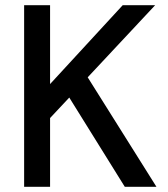

<svg xmlns="http://www.w3.org/2000/svg" viewBox="-20 -720 646 740"><path d="M73 0V-700H173V-396L453 -700H578L318 -422L583 0H461L247 -344L173 -265V0Z"/></svg>

Font: AWOL-DM Medium
Style: Regular
Weight: 500
Designer: Colophon Foundry, Jonny Pinhorn, Mikhail Sharanda
Foundry: Colophon Foundry
Version: Version 1.000;Glyphs 3.2.3 (3260)